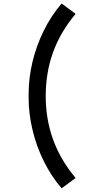

<svg xmlns="http://www.w3.org/2000/svg" viewBox="-20 -866 484 1073"><path d="M402.5 128.5C285.5 -10.5 235.5 -164 235.5 -330C236 -500 286.5 -650.5 402.5 -788.5L324.5 -846.5C286 -802 252.5 -751 224.5 -694.5C168.5 -581 140 -457.5 140 -342V-330V-318C140 -260.5 147 -201.5 161.5 -141C189.5 -20.5 247 97 324.5 186.5Z"/></svg>

Font: Vela Sans SemBd
Style: Regular
Weight: 600
Designer: Principal design: Mikhail Sharanda - project Manrope.
Design modification: Ravid Balaliev
Foundry: Mikhail Sharanda
Version: Version 1.001